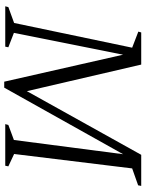

<svg xmlns="http://www.w3.org/2000/svg" viewBox="93 -794 705 932"><g transform="rotate(90 446.0 -327.5)"><path d="M10 0 14 -15 91 -43 211 -616 133 -646 137 -660H293L422 -105L731 -660H882L879 -645L797 -616L727 -43L787 -15L784 0H582L586 -15L659 -42L728 -572L405 5H376L245 -572L139 -42L209 -15L206 0Z"/></g></svg>

Font: Spectral SC Light
Style: Italic
Weight: 300
Italic angle: -10°
Designer: Jean-Baptiste Levee
Foundry: Production Type
Version: Version 2.001